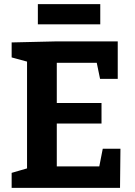

<svg xmlns="http://www.w3.org/2000/svg" viewBox="-20 -903 649 923"><path d="M474 -188H559L557 0H36V-72L129 -99L110 -70V-630L128 -602L36 -627V-699L250 -704H546V-524H461L441 -621L468 -601H231L253 -623V-386L231 -408H468V-309H231L253 -334V-81L231 -103H480L453 -81ZM462 -883V-786H162V-883Z"/></svg>

Font: Bitter Thin
Style: Bold
Weight: 700
Version: Version 3.021